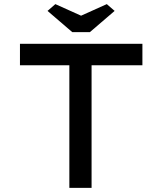

<svg xmlns="http://www.w3.org/2000/svg" viewBox="-20 -913 789 933"><path d="M317 0V-596H77V-700H672V-596H425V0ZM331 -757 211 -860 249 -893 389 -830H359L499 -893L537 -860L417 -757Z"/></svg>

Font: Lexend Mega
Style: Regular
Weight: 400
Designer: Bonnie Shaver-Troup, Thomas Jockin
Foundry: Lexend
Version: Version 1.007